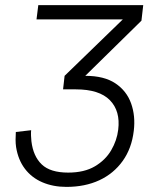

<svg xmlns="http://www.w3.org/2000/svg" viewBox="-20 -720 608 752"><path d="M240 12Q188 12 146 -6Q104 -24 77.5 -59Q51 -94 43 -144Q41 -158 41 -172.5Q41 -187 42 -203L102 -210Q101 -201 101.5 -188.5Q102 -176 103 -167Q110 -108 143.5 -76Q177 -44 247 -44Q310 -44 351.5 -68.5Q393 -93 415.5 -131.5Q438 -170 443 -212Q452 -285 410.5 -327.5Q369 -370 277 -370H227L233 -423L461 -644H123L130 -700H541L534 -639L314 -423Q388 -423 432 -393.5Q476 -364 493.5 -315Q511 -266 504 -208Q496 -139 460.5 -89.5Q425 -40 369 -14Q313 12 240 12Z"/></svg>

Font: Inclusive Sans Light
Style: Italic
Weight: 300
Italic angle: -7°
Designer: Olivia King
Foundry: Olivia King
Version: Version 2.004